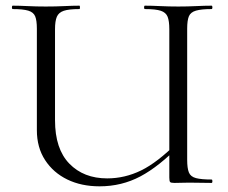

<svg xmlns="http://www.w3.org/2000/svg" viewBox="-20 -645 803 677"><path d="M577 -542Q577 -571 571 -586Q565 -601 547 -607Q529 -613 491 -613Q488 -613 488 -619Q488 -625 491 -625Q515 -625 545 -623.5Q575 -622 609 -622Q641 -622 671.5 -623.5Q702 -625 726 -625Q729 -625 729 -619Q729 -613 726 -613Q690 -613 671 -607.5Q652 -602 646 -587.5Q640 -573 640 -544V-81Q640 -52 646 -37Q652 -22 671 -17Q690 -12 726 -12Q729 -12 729 -6Q729 0 726 0Q706 0 687 -0.5Q668 -1 647 -1Q631 -1 620 -0.5Q609 0 595 0Q583 0 580 -3Q577 -6 577 -19ZM616 -135Q541 -58 475 -23Q409 12 331 12Q267 12 217.5 -12Q168 -36 139 -80.5Q110 -125 110 -186V-544Q110 -573 104 -587.5Q98 -602 79.5 -607.5Q61 -613 25 -613Q22 -613 22 -619Q22 -625 25 -625Q48 -625 78 -623.5Q108 -622 141 -622Q177 -622 207 -623.5Q237 -625 260 -625Q262 -625 262 -619Q262 -613 260 -613Q223 -613 205 -607Q187 -601 180.5 -586Q174 -571 174 -542V-221Q174 -120 224.5 -68Q275 -16 358 -16Q420 -16 477.5 -44Q535 -72 606 -143Z"/></svg>

Font: Cormorant Infant Light
Style: Regular
Weight: 400
Version: Version 4.001